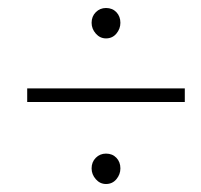

<svg xmlns="http://www.w3.org/2000/svg" viewBox="-20 -569 502 480"><path d="M48 -314V-348H442V-314ZM245 -109Q230 -109 219.5 -121Q209 -133 209 -148Q209 -164 219.5 -174.5Q230 -185 245 -185Q261 -185 271 -174.5Q281 -164 281 -148Q281 -133 271 -121Q261 -109 245 -109ZM245 -473Q230 -473 219.5 -485Q209 -497 209 -512Q209 -528 219.5 -538.5Q230 -549 245 -549Q261 -549 271 -538.5Q281 -528 281 -512Q281 -497 271 -485Q261 -473 245 -473Z"/></svg>

Font: Source Sans 3 Light
Style: Italic
Weight: 300
Italic angle: -11°
Designer: Paul D. Hunt
Foundry: Adobe
Version: Version 3.046;hotconv 1.0.118;makeotfexe 2.5.65603